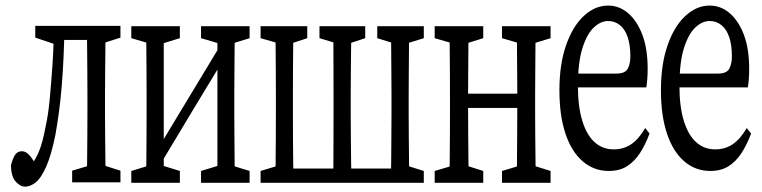

<svg xmlns="http://www.w3.org/2000/svg" viewBox="-20 -618 2775 699"><path d="M71.8 61.5Q53.2 61.5 36.6 42.5Q20 23.4 20 -17.6Q26.9 -42.5 35.4 -54.9Q43.9 -67.4 60.1 -67.4Q75.2 -67.4 88.9 -50.8Q102.5 -34.2 115.7 -9.3V7.3H88.4V-9.3Q110.8 -38.6 123.3 -70.1Q135.7 -101.6 146 -156.7Q155.3 -197.8 160.9 -255.9Q166.5 -314 171.1 -382.8Q175.8 -451.7 175.8 -523.9H214.8Q213.9 -466.3 211.4 -411.1Q209 -356 204.8 -305.4Q200.7 -254.9 194.6 -210Q188.5 -165 181.6 -126.5Q166.5 -52.2 147.9 -10.7Q129.4 30.8 109.9 46.1Q90.3 61.5 71.8 61.5ZM108.4 -481V-523.9H190.9V-456.5H181.6ZM190.9 -472.7V-523.9H331.1V-472.7ZM242.7 45.9V3.4L324.2 -21H341.8L418.5 3.4V45.9ZM295.9 45.9Q296.9 18.6 297.1 -25.6Q297.4 -69.8 297.9 -118.7Q298.3 -167.5 298.3 -206.1V-271.5Q298.3 -310.1 297.9 -358.9Q297.4 -407.7 297.1 -452.6Q296.9 -497.6 295.9 -523.9H365.2Q364.3 -497.1 363.8 -452.4Q363.3 -407.7 362.8 -358.9Q362.3 -310.1 362.3 -271.5V-206.1Q362.3 -167.5 362.8 -118.7Q363.3 -69.8 363.8 -25.6Q364.3 18.6 365.2 45.9ZM331.1 -456.5V-523.9H418.5V-481L341.8 -456.5Z M458 47.4V4.4L538.1 -20H556.2L634.8 4.4V47.4ZM711.9 47.4V4.4L791.5 -20H809.6L888.7 4.4V47.4ZM511.2 47.4Q512.2 20 512.7 -24.7Q513.2 -69.3 513.4 -117.7Q513.7 -166 513.7 -204.1V-271Q513.7 -309.6 513.4 -357.7Q513.2 -405.8 512.7 -450.7Q512.2 -495.6 511.2 -522.5H576.2V47.4ZM549.8 3.4 517.1 -21H521.5L661.1 -252.4L801.3 -484.4L828.6 -452.6H824.7L687 -225.1ZM771.5 47.4V-522.5H835.4Q834.5 -495.6 834.2 -450.7Q834 -405.8 833.5 -357.4Q833 -309.1 833 -271V-204.1Q833 -165.5 833.5 -117.4Q834 -69.3 834.2 -24.7Q834.5 20 835.4 47.4ZM458 -479V-522.5H634.8V-479L557.1 -455.1H539.6ZM711.9 -479V-522.5H888.7V-479L811.5 -455.1H793Z M981.9 47.4Q982.9 20 983.4 -24.7Q983.9 -69.3 984.1 -117.7Q984.4 -166 984.4 -204.1V-271Q984.4 -309.6 984.1 -357.7Q983.9 -405.8 983.4 -450.7Q982.9 -495.6 981.9 -522.5H1048.8Q1047.9 -495.6 1047.4 -450.7Q1046.9 -405.8 1046.6 -357.4Q1046.4 -309.1 1046.4 -271V-204.1Q1046.4 -165.5 1046.6 -117.4Q1046.9 -69.3 1047.4 -24.7Q1047.9 20 1048.8 47.4ZM1192.9 47.4Q1193.8 20 1193.8 -24.7Q1193.8 -69.3 1194.1 -117.7Q1194.3 -166 1194.3 -204.1V-271Q1194.3 -309.6 1194.1 -357.7Q1193.8 -405.8 1193.8 -450.7Q1193.8 -495.6 1192.9 -522.5H1259.8Q1258.8 -495.6 1258.3 -450.7Q1257.8 -405.8 1257.3 -357.4Q1256.8 -309.1 1256.8 -271V-204.1Q1256.8 -165.5 1257.3 -117.4Q1257.8 -69.3 1258.3 -24.7Q1258.8 20 1259.8 47.4ZM1402.8 47.4Q1403.8 20 1404.1 -24.7Q1404.3 -69.3 1404.8 -117.7Q1405.3 -166 1405.3 -204.1V-271Q1405.3 -309.6 1404.8 -357.7Q1404.3 -405.8 1404.1 -450.7Q1403.8 -495.6 1402.8 -522.5H1470.2Q1469.2 -495.6 1469 -450.7Q1468.8 -405.8 1468.3 -357.4Q1467.8 -309.1 1467.8 -271V-204.1Q1467.8 -165.5 1468.3 -117.4Q1468.8 -69.3 1469.2 -24.7Q1469.7 20 1470.2 47.4ZM928.7 -479V-522.5H1098.6V-479L1026.4 -455.1H1012.7ZM1143.1 -479V-522.5H1309.6V-479L1236.8 -455.1H1222.7ZM1353.5 -479V-522.5H1522.9V-479L1445.3 -455.1H1430.2ZM928.7 47.4V4.4L1009.8 -20H1015.1V47.4ZM1437 47.4V-20H1445.3L1522.9 4.4V47.4ZM1015.1 47.4V-4.4H1437V47.4Z M1615.7 47.4Q1616.7 20 1617.2 -24.7Q1617.7 -69.3 1617.9 -117.7Q1618.2 -166 1618.2 -204.1V-271Q1618.2 -309.6 1617.9 -357.7Q1617.7 -405.8 1617.2 -450.7Q1616.7 -495.6 1615.7 -522.5H1686.5Q1685.5 -495.6 1685.3 -450.7Q1685.1 -405.8 1684.6 -357.4Q1684.1 -309.1 1684.1 -271V-234.4Q1684.1 -181.6 1684.6 -126.7Q1685.1 -71.8 1685.5 -25.9Q1686 20 1686.5 47.4ZM1860.8 47.4Q1861.8 20 1862.1 -25.9Q1862.3 -71.8 1862.8 -126.7Q1863.3 -181.6 1863.3 -234.4V-271Q1863.3 -309.6 1862.8 -357.7Q1862.3 -405.8 1862.1 -450.7Q1861.8 -495.6 1860.8 -522.5H1930.7Q1929.7 -495.6 1929.4 -450.7Q1929.2 -405.8 1928.7 -357.4Q1928.2 -309.1 1928.2 -271V-204.1Q1928.2 -165.5 1928.7 -117.4Q1929.2 -69.3 1929.7 -24.7Q1930.2 20 1930.7 47.4ZM1562.5 47.4V4.4L1645 -20H1662.6L1739.3 4.4V47.4ZM1562.5 -479V-522.5H1739.3V-479L1662.6 -455.1H1645ZM1807.6 47.4V4.4L1889.2 -20H1906.7L1984.4 4.4V47.4ZM1807.6 -479V-522.5H1984.4V-479L1906.7 -455.1H1889.2ZM1650.9 -225.1V-276.9H1896V-225.1Z M2196.3 4.4Q2142.1 4.4 2101.3 -30.8Q2060.5 -65.9 2038.6 -131.6Q2016.6 -197.3 2016.6 -290Q2016.6 -382.3 2040.3 -451.7Q2064 -521 2104.7 -559.3Q2145.5 -597.7 2193.8 -597.7Q2234.9 -597.7 2267.3 -569.6Q2299.8 -541.5 2318.8 -490.7Q2337.9 -439.9 2337.9 -366.7Q2337.9 -346.7 2336.4 -329.1Q2335 -311.5 2333 -299.8H2046.4V-350.1H2224.1Q2255.9 -350.1 2265.4 -367.9Q2274.9 -385.7 2274.9 -412.6Q2274.9 -454.1 2265.1 -482.9Q2255.4 -511.7 2236.8 -526.6Q2218.3 -541.5 2193.8 -541.5Q2167 -541.5 2142.1 -518.3Q2117.2 -495.1 2100.6 -443.4Q2084 -391.6 2084 -304.2Q2084 -230 2099.9 -178.2Q2115.7 -126.5 2144.8 -100.3Q2173.8 -74.2 2213.9 -74.2Q2250.5 -74.2 2278.1 -93Q2305.7 -111.8 2329.1 -151.9L2344.7 -131.8Q2329.6 -90.8 2309.6 -60.3Q2289.6 -29.8 2262.5 -12.7Q2235.4 4.4 2196.3 4.4Z M2565.9 4.4Q2511.7 4.4 2470.9 -30.8Q2430.2 -65.9 2408.2 -131.6Q2386.2 -197.3 2386.2 -290Q2386.2 -382.3 2409.9 -451.7Q2433.6 -521 2474.4 -559.3Q2515.1 -597.7 2563.5 -597.7Q2604.5 -597.7 2637 -569.6Q2669.4 -541.5 2688.5 -490.7Q2707.5 -439.9 2707.5 -366.7Q2707.5 -346.7 2706.1 -329.1Q2704.6 -311.5 2702.6 -299.8H2416V-350.1H2593.8Q2625.5 -350.1 2635 -367.9Q2644.5 -385.7 2644.5 -412.6Q2644.5 -454.1 2634.8 -482.9Q2625 -511.7 2606.4 -526.6Q2587.9 -541.5 2563.5 -541.5Q2536.6 -541.5 2511.7 -518.3Q2486.8 -495.1 2470.2 -443.4Q2453.6 -391.6 2453.6 -304.2Q2453.6 -230 2469.5 -178.2Q2485.4 -126.5 2514.4 -100.3Q2543.5 -74.2 2583.5 -74.2Q2620.1 -74.2 2647.7 -93Q2675.3 -111.8 2698.7 -151.9L2714.4 -131.8Q2699.2 -90.8 2679.2 -60.3Q2659.2 -29.8 2632.1 -12.7Q2605 4.4 2565.9 4.4Z"/></svg>

Font: Scarab Serif
Style: Regular
Weight: 400
Designer: John Roberts
Foundry: Scarab
Version: 1.0